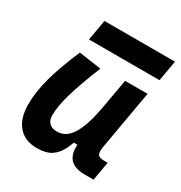

<svg xmlns="http://www.w3.org/2000/svg" viewBox="-174 -856 933 990"><g transform="rotate(30 293.0 -361.0)"><path d="M187 10.3Q114.7 10.3 75.4 -35.6Q36.1 -81.5 36.1 -164.6Q36.1 -235.8 59.1 -321.8Q82 -407.7 133.3 -527.3L266.1 -508.3Q216.8 -386.2 194.1 -307.6Q171.4 -229 171.4 -176.8Q171.4 -147.5 187.5 -131.3Q203.6 -115.2 233.4 -115.2Q287.6 -115.2 321 -169.4Q354.5 -223.6 374 -325.7L369.1 -109.4H336.9L356 -160.6Q340.3 -107.9 321.8 -69.6Q303.2 -31.2 272 -10.5Q240.7 10.3 187 10.3ZM468.8 4.9Q427.2 4.9 401.6 -9.3Q376 -23.4 366 -51.5Q356 -79.6 361.3 -122.1L357.9 -234.9L408.2 -517.6H542L480.5 -166.5Q474.6 -132.3 482.9 -119.6Q491.2 -106.9 518.1 -106.9H541.5L522 4.9ZM140.1 -609.4 161.6 -731.9H581.5L560.1 -609.4Z"/></g></svg>

Font: Cascadia Mono NF
Style: Italic
Weight: 400
Italic angle: -10°
Monospace: yes
Designer: Aaron Bell
Foundry: Saja Typeworks
Version: Version 2404.023